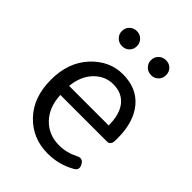

<svg xmlns="http://www.w3.org/2000/svg" viewBox="-223 -877 999 999"><g transform="rotate(45 277.0 -377.5)"><path d="M511.7 -301.8Q511.7 -284.2 511.2 -275.9Q510.7 -267.6 504.4 -258.8Q498 -250 485.4 -250H141.6Q145.5 -163.1 195.3 -111.3Q245.1 -59.6 322.3 -59.6Q376 -59.6 426.8 -85Q458 -102.5 474.6 -72.3Q490.2 -43 464.8 -28.3Q394.5 12.7 310.5 12.7Q199.2 12.7 125 -64.5Q50.8 -141.6 50.8 -271.5Q50.8 -398.4 124 -477.5Q197.3 -556.6 295.9 -556.6Q398.4 -556.6 455.1 -488.3Q511.7 -419.9 511.7 -301.8ZM140.6 -315.4H431.6Q431.6 -397.5 396.5 -440.9Q361.3 -484.4 296.9 -484.4Q237.3 -484.4 192.9 -439Q148.4 -393.6 140.6 -315.4ZM188.5 -656.2Q165 -656.2 148.9 -672.4Q132.8 -688.5 132.8 -710.9Q132.8 -735.4 148.9 -751Q165 -766.6 188.5 -766.6Q211.9 -766.6 228 -750.5Q244.1 -734.4 244.1 -710.9Q244.1 -687.5 228.5 -671.9Q212.9 -656.2 188.5 -656.2ZM346.7 -710.9Q346.7 -734.4 362.8 -750.5Q378.9 -766.6 403.3 -766.6Q426.8 -766.6 442.4 -751Q458 -735.4 458 -710.9Q458 -688.5 442.4 -672.4Q426.8 -656.2 403.3 -656.2Q378.9 -656.2 362.8 -672.4Q346.7 -688.5 346.7 -710.9Z"/></g></svg>

Font: GenSenMaruGothic TW TTF Regular
Style: Regular
Weight: 400
Version: Version 1.301